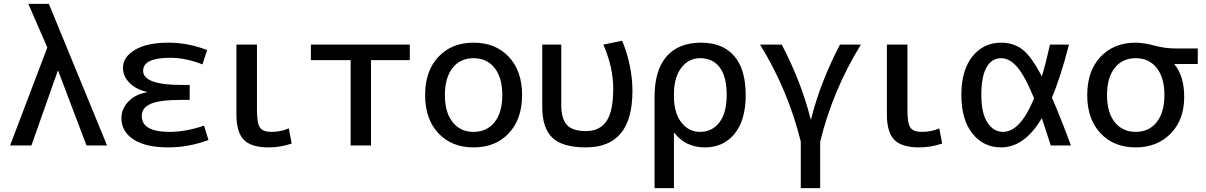

<svg xmlns="http://www.w3.org/2000/svg" viewBox="-20 -750 6218 990"><path d="M278 -385 142 0H32L224 -505L126 -730H232L532 0H426L280 -385Z M737 -274V-276Q679 -290 646.5 -324Q614 -358 614 -400Q614 -456 676 -493Q738 -530 848 -530Q949 -530 1048 -492L1024 -418Q937 -452 858 -452Q718 -452 718 -385Q718 -312 918 -312H958V-235H918Q803 -235 757 -214.5Q711 -194 711 -152Q711 -70 854 -70Q937 -70 1032 -102L1055 -28Q952 10 848 10Q731 10 668.5 -31Q606 -72 606 -140Q606 -189 642 -226.5Q678 -264 737 -274Z M1305 -520V-180Q1305 -114 1320.5 -92Q1336 -70 1379 -70Q1429 -70 1469 -88L1484 -10Q1427 10 1364 10Q1276 10 1237.5 -29Q1199 -68 1199 -160V-520Z M1893 -440V0H1788V-440H1583V-520H2093V-440Z M2240.5 -457Q2309 -530 2422 -530Q2535 -530 2603.5 -457Q2672 -384 2672 -260Q2672 -136 2603.5 -63Q2535 10 2422 10Q2309 10 2240.5 -63Q2172 -136 2172 -260Q2172 -384 2240.5 -457ZM2314 -120Q2354 -70 2422 -70Q2490 -70 2530 -120Q2570 -170 2570 -260Q2570 -350 2530 -400Q2490 -450 2422 -450Q2354 -450 2314 -400Q2274 -350 2274 -260Q2274 -170 2314 -120Z M3188 -540Q3241 -410 3241 -280Q3241 10 3001 10Q2881 10 2828.5 -39.5Q2776 -89 2776 -200V-520H2874V-210Q2874 -136 2904 -105Q2934 -74 3001 -74Q3072 -74 3107 -125Q3142 -176 3142 -293Q3142 -403 3091 -520Z M3355 -250Q3355 -388 3417 -459Q3479 -530 3595 -530Q3706 -530 3765.5 -461.5Q3825 -393 3825 -260Q3825 -130 3767.5 -60Q3710 10 3615 10Q3515 10 3457 -65H3455V220H3355ZM3727 -260Q3727 -355 3691 -402.5Q3655 -450 3590 -450Q3531 -450 3493 -400.5Q3455 -351 3455 -265V-255Q3455 -168 3493 -119Q3531 -70 3590 -70Q3652 -70 3689.5 -119Q3727 -168 3727 -260Z M4162 -135Q4209 -324 4311 -520H4419Q4275 -287 4209 -20V220H4109V-20Q4043 -287 3899 -520H4011Q4113 -324 4160 -135Z M4659 -520V-180Q4659 -114 4674.5 -92Q4690 -70 4733 -70Q4783 -70 4823 -88L4838 -10Q4781 10 4718 10Q4630 10 4591.5 -29Q4553 -68 4553 -160V-520Z M5404 -246Q5445 -154 5502 0H5398Q5358 -124 5352 -141Q5263 10 5142 10Q5051 10 4994 -61.5Q4937 -133 4937 -260Q4937 -388 4994 -459Q5051 -530 5142 -530Q5205 -530 5251 -495.5Q5297 -461 5352 -356Q5373 -425 5394 -520H5492Q5449 -354 5404 -246ZM5312 -243Q5264 -360 5224.5 -405Q5185 -450 5142 -450Q5094 -450 5067 -403Q5040 -356 5040 -260Q5040 -166 5071.5 -118Q5103 -70 5152 -70Q5241 -70 5312 -243Z M6036 -420V-418Q6086 -358 6086 -250Q6086 -132 6016 -61Q5946 10 5836 10Q5723 10 5654.5 -63Q5586 -136 5586 -260Q5586 -384 5654.5 -457Q5723 -530 5836 -530Q5877 -530 5932 -515Q5987 -500 6046 -500H6156V-420ZM5728 -120Q5768 -70 5836 -70Q5904 -70 5944 -120Q5984 -170 5984 -260Q5984 -350 5944 -400Q5904 -450 5836 -450Q5768 -450 5728 -400Q5688 -350 5688 -260Q5688 -170 5728 -120Z"/></svg>

Font: M PLUS 1p Medium
Style: Regular
Weight: 500
Version: Version 1.062